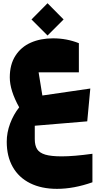

<svg xmlns="http://www.w3.org/2000/svg" viewBox="-20 -862 618 1197"><path d="M335.4 315.4Q238.8 315.4 168 280.3Q97.2 245.1 59.6 179Q22 112.8 22 22Q22 -35.2 43 -91.6Q64 -147.9 99.6 -192.9Q41 -298.3 41 -379.4Q41 -460 76.2 -514.6Q111.3 -569.3 172.1 -596.2Q232.9 -623 311 -623Q395.5 -623 471.7 -592.8V-411.1H220.7L244.1 -266.6L543 -310.1L523.9 -105.5L196.8 -78.1V4.9Q196.8 45.4 211.7 68.4Q226.6 91.3 262.7 102.1Q298.8 112.8 364.7 112.8Q439.9 112.8 556.2 96.7V274.4Q439.9 315.4 335.4 315.4ZM276.4 -841.8 376.5 -740.7 276.4 -640.6 176.3 -740.7Z"/></svg>

Font: SG Kara Bold
Style: Regular
Weight: 400
Designer: Damoon Khanjanzadeh
Version: Version 1.000